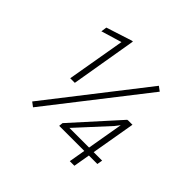

<svg xmlns="http://www.w3.org/2000/svg" viewBox="-176 -883 1056 1056"><g transform="rotate(45 351.5 -355.0)"><path d="M283.7 -710.4 218.3 -324.2H182.6L241.2 -664.1L121.1 -627.9L126 -661.6L277.3 -710.4ZM583 -620.1 150.9 -66.4 125 -85.9 556.6 -639.6ZM627 -127.9 621.6 -96.2H324.7L327.1 -119.6L565.9 -384.3H597.2L540 -310.1L372.6 -127.9ZM605.5 -385.3 539.1 0H503.4L569.8 -385.3Z"/></g></svg>

Font: Roboto ExtraLight
Style: Italic
Weight: 250
Designer: Christian Robertson
Foundry: Google
Version: Version 3.009; 2024